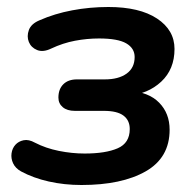

<svg xmlns="http://www.w3.org/2000/svg" viewBox="-20 -519 560 549"><path d="M213 10Q164 10 119.5 0Q75 -10 40 -29Q24 -38 17.5 -52Q11 -66 13 -80.5Q15 -95 24 -105Q33 -115 47.5 -118Q62 -121 80 -111Q111 -95 148.5 -87.5Q186 -80 222 -80Q282 -80 316.5 -95Q351 -110 351 -150Q351 -175 333 -188.5Q315 -202 277 -202H194Q172 -202 159.5 -212.5Q147 -223 147 -240Q147 -264 161 -278Q175 -292 200 -292H280Q319 -292 342 -308.5Q365 -325 365 -356Q365 -381 341 -395Q317 -409 263 -409Q229 -409 194.5 -402.5Q160 -396 126 -380Q103 -369 86 -376Q69 -383 62.5 -399Q56 -415 62.5 -433Q69 -451 93 -461Q136 -480 186.5 -489.5Q237 -499 290 -499Q379 -499 429 -466Q479 -433 479 -379Q479 -321 441 -285.5Q403 -250 344 -245L350 -259Q405 -256 435 -225.5Q465 -195 465 -148Q465 -68 396.5 -29Q328 10 213 10Z"/></svg>

Font: Nunito ExtraLight
Style: Italic
Weight: 200
Italic angle: -9°
Designer: Vernon Adams
Foundry: Vernon Adams
Version: Version 3.602